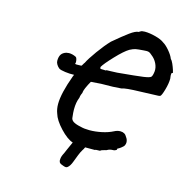

<svg xmlns="http://www.w3.org/2000/svg" viewBox="-118 -758 1009 1043"><g transform="rotate(15 387.0 -236.0)"><path d="M773 -469Q768 -469 767 -466.5Q766 -464 766 -459Q766 -454 766 -452Q768 -442 768 -436Q768 -409 757.5 -372.5Q747 -336 740 -332Q735 -329 710 -329L628 -326Q545 -324 525 -316Q487 -312 413 -312L356 -308L345 -288Q333 -264 330 -253.5Q327 -243 327 -238Q326 -236 322.5 -227.5Q319 -219 318 -208Q306 -180 306 -140Q306 -122 309 -98Q309 -81 324 -72Q339 -63 365 -58Q386 -52 416 -52Q449 -52 484.5 -59.5Q520 -67 547 -81Q564 -90 581 -90Q607 -90 618 -68Q628 -55 628 -39Q628 -31 624 -23Q621 -16 607.5 -6Q594 4 591 4Q589 5 588.5 6.5Q588 8 588 12Q587 13 581.5 16Q576 19 571 19Q551 19 539 26Q536 29 521.5 32Q507 35 501 41Q473 41 473 44H418Q414 54 407 64Q400 75 392 95L377 134Q367 162 353 172Q349 175 344 175Q339 175 332 172.5Q325 170 320 168Q309 164 305.5 156.5Q302 149 304 138Q305 124 316 104L325 83L346 36Q314 26 274 -16.5Q234 -59 224 -94Q215 -117 215 -146Q215 -206 254 -312L258 -321H257Q234 -320 207.5 -323.5Q181 -327 172 -333Q163 -340 156.5 -350.5Q150 -361 150 -371Q150 -394 158.5 -407Q167 -420 186 -426Q196 -428 201 -428Q221 -428 241 -418Q245 -416 247.5 -407.5Q250 -399 250 -391Q250 -385 248 -381Q247 -379 257 -378.5Q267 -378 280 -379Q282 -380 285 -380Q288 -384 291 -390Q294 -396 297 -399Q309 -424 342.5 -470.5Q376 -517 405 -547Q457 -591 488.5 -614Q520 -637 537 -637Q541 -640 543 -641Q545 -642 545 -642Q552 -647 569 -647Q596 -647 630 -638Q664 -629 680 -616Q696 -607 716 -583.5Q736 -560 743 -541Q750 -535 757.5 -518Q765 -501 770 -485Q775 -469 773 -469ZM636 -534Q626 -543 620 -545.5Q614 -548 605 -548Q595 -548 588 -547Q558 -545 545 -542.5Q532 -540 513 -530Q486 -514 442 -467.5Q398 -421 386 -400V-395Q386 -391 388.5 -390Q391 -389 402 -389H407Q411 -389 416 -388.5Q421 -388 421 -391Q426 -391 442.5 -391.5Q459 -392 481 -393Q591 -403 625.5 -408Q660 -413 666.5 -420Q673 -427 676 -452Q678 -474 667 -496.5Q656 -519 636 -534Z"/></g></svg>

Font: Caveat
Style: Bold
Weight: 700
Designer: Pablo Impallari
Foundry: Pablo Impallari
Version: Version 1.500; ttfautohint (v1.6)